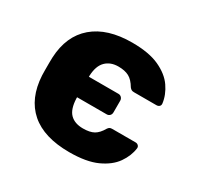

<svg xmlns="http://www.w3.org/2000/svg" viewBox="-122 -670 841 820"><g transform="rotate(30 298.0 -260.0)"><path d="M310 10Q185 10 118.5 -48Q52 -106 46 -216Q46 -223 45.5 -241.5Q45 -260 45.5 -279Q46 -298 46 -304Q51 -413 119.5 -471.5Q188 -530 310 -530Q393 -530 444 -506.5Q495 -483 520.5 -446Q546 -409 551 -369Q552 -360 546.5 -355Q541 -350 532 -350H422Q413 -350 408.5 -353Q404 -356 400 -361Q383 -390 362.5 -401Q342 -412 310 -412Q271 -412 247.5 -388.5Q224 -365 222 -316V-311H368Q377 -311 383 -304.5Q389 -298 389 -289V-232Q389 -222 383 -216Q377 -210 368 -210H222V-204Q224 -152 246.5 -129.5Q269 -107 310 -107Q344 -107 363.5 -118Q383 -129 399 -157Q403 -163 407.5 -165.5Q412 -168 420 -168H535Q543 -168 548.5 -162.5Q554 -157 553 -149Q548 -110 522.5 -73.5Q497 -37 445.5 -13.5Q394 10 310 10Z"/></g></svg>

Font: Rubik Light
Style: Bold
Weight: 700
Version: Version 2.104